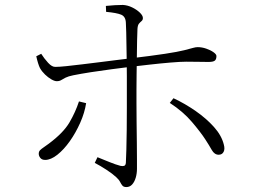

<svg xmlns="http://www.w3.org/2000/svg" viewBox="-20 -750 1040 778"><path d="M375 -113Q397 -104 423 -93.5Q449 -83 468 -78Q477 -76 483 -78Q489 -80 490 -90Q491 -107 492 -143Q493 -179 493.5 -224Q494 -269 494 -313Q494 -357 494 -389Q494 -410 494 -439Q494 -468 493.5 -500Q493 -532 492.5 -563Q492 -594 491.5 -619Q491 -644 490 -658Q489 -683 471 -690.5Q453 -698 410 -702L409 -726Q426 -728 445.5 -729Q465 -730 478 -730Q497 -729 515.5 -720Q534 -711 546.5 -699Q559 -687 559 -677Q559 -669 553.5 -664.5Q548 -660 543 -654Q538 -648 537 -633Q536 -616 535.5 -585.5Q535 -555 534.5 -519Q534 -483 533.5 -448.5Q533 -414 533 -387Q533 -368 533 -332Q533 -296 533.5 -253.5Q534 -211 534.5 -170.5Q535 -130 535 -101.5Q535 -73 535 -66Q535 -47 530 -30Q525 -13 515.5 -2.5Q506 8 492 8Q481 8 476 2Q471 -4 466.5 -13Q462 -22 451 -32Q436 -46 411.5 -62Q387 -78 364 -90ZM127 -522 147 -532Q159 -513 175 -495.5Q191 -478 205 -479Q220 -479 249 -482Q278 -485 314.5 -489.5Q351 -494 387.5 -498.5Q424 -503 455 -507Q486 -511 504 -513Q596 -524 648.5 -532Q701 -540 726.5 -546.5Q752 -553 762.5 -556Q773 -559 781 -559Q798 -559 815.5 -553Q833 -547 845 -538.5Q857 -530 857 -523Q857 -509 850 -504Q843 -499 825 -499Q806 -499 784.5 -499.5Q763 -500 735 -500Q712 -500 670.5 -496.5Q629 -493 585 -488Q541 -483 507 -479Q475 -475 432.5 -469.5Q390 -464 348.5 -457.5Q307 -451 277 -445Q257 -441 246 -435.5Q235 -430 228 -425.5Q221 -421 210 -421Q201 -421 188 -428.5Q175 -436 162.5 -448Q150 -460 142 -474Q138 -482 134 -495Q130 -508 127 -522ZM812 -185Q794 -213 758 -255.5Q722 -298 668 -333L683 -352Q730 -330 773 -300Q816 -270 847 -235.5Q878 -201 887 -164Q892 -146 886 -134.5Q880 -123 866 -123Q849 -123 838 -142.5Q827 -162 812 -185ZM300 -339 329 -332Q323 -293 305 -252.5Q287 -212 263 -178Q239 -144 212.5 -123Q186 -102 163 -102Q150 -102 143.5 -110Q137 -118 137 -127Q137 -136 142.5 -141.5Q148 -147 157 -153Q166 -159 178 -168Q237 -212 261.5 -254Q286 -296 300 -339Z"/></svg>

Font: Early Summer Mincho VF
Style: Regular
Weight: 250
Designer: GuiWonder
Version: Version 1.002